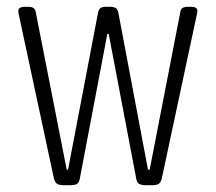

<svg xmlns="http://www.w3.org/2000/svg" viewBox="-20 -545 637 567"><path d="M170 2Q156 2 149 -2Q142 -6 139 -19L37 -495Q36 -499 35 -504.5Q34 -510 34 -513Q34 -525 55 -525H63Q82 -525 85 -512L177 -44H181L269 -505Q271 -517 276.5 -521Q282 -525 293 -525H304Q316 -525 322 -521Q328 -517 330 -505L417 -44H422L513 -512Q515 -525 535 -525H543Q563 -525 563 -513Q563 -510 562 -505.5Q561 -501 560 -496L458 -19Q455 -6 448.5 -2Q442 2 428 2H412Q398 2 391 -2Q384 -6 382 -19L301 -445H297L216 -19Q214 -6 207.5 -2Q201 2 187 2Z"/></svg>

Font: Asap Condensed ExtraLight
Style: Regular
Weight: 200
Width: 3
Designer: Pablo Cosgaya
Foundry: Omnibus-Type
Version: Version 3.001; ttfautohint (v1.8.4.7-5d5b)